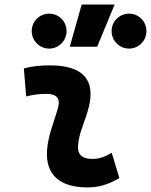

<svg xmlns="http://www.w3.org/2000/svg" viewBox="-20 -815 665 845"><path d="M471.7 -142.6C438 -123 417.5 -115.7 385.3 -115.7C342.3 -115.7 320.8 -134.8 323.2 -172.4C327.6 -234.9 356 -281.2 371.1 -345.2C400.4 -465.3 343.3 -527.3 200.2 -527.3C161.6 -527.3 123 -524.4 85 -513.7L95.2 -390.6C125 -398.4 154.8 -401.9 184.6 -401.9C228 -401.9 246.1 -382.3 236.3 -345.2C222.2 -288.1 191.4 -222.7 187 -153.3C180.2 -46.4 241.2 9.8 366.2 9.8C423.3 9.8 465.3 -8.3 505.4 -31.2ZM287.1 -609.4H407.7L484.4 -794.9H339.4ZM547.9 -601.1C590.3 -601.1 624.5 -635.7 624.5 -678.2C624.5 -721.2 590.3 -754.9 547.9 -754.9C505.4 -754.9 471.2 -721.2 471.2 -678.2C471.2 -635.7 505.4 -601.1 547.9 -601.1ZM196.3 -601.1C238.8 -601.1 272.9 -635.7 272.9 -678.2C272.9 -721.2 238.8 -754.9 196.3 -754.9C154.3 -754.9 119.6 -721.2 119.6 -678.2C119.6 -635.7 154.3 -601.1 196.3 -601.1Z"/></svg>

Font: Cascadia Code
Style: Bold Italic
Weight: 700
Italic angle: -10°
Monospace: yes
Designer: Aaron Bell
Foundry: Saja Typeworks
Version: Version 2404.023